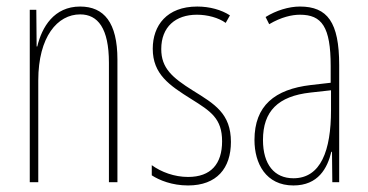

<svg xmlns="http://www.w3.org/2000/svg" viewBox="-20 -557 1126 587"><path d="M225 -537C145 -537 108 -474 94 -415H92L91 -527H71V0H97V-311C97 -445 156 -513 225 -513C279 -513 313 -471 313 -365V0H339V-375C339 -488 298 -537 225 -537Z M686 -123C686 -210 636 -239 570 -280C506 -320 473 -349 473 -407C473 -475 517 -512 582 -512C614 -512 648 -503 670 -487L683 -510C657 -527 621 -537 583 -537C490 -537 447 -479 447 -408C447 -330 498 -296 565 -254C624 -217 659 -195 659 -125C659 -56 625 -16 555 -16C513 -16 473 -31 444 -52V-21C467 -6 506 10 555 10C643 10 686 -43 686 -123Z M897 -537C863 -537 824 -525 792 -505L803 -483C840 -505 873 -512 897 -512C964 -512 991 -475 991 -355V-304L930 -297C820 -284 758 -234 758 -129C758 -57 793 10 877 10C953 10 981 -43 993 -93H995L996 0H1017V-358C1017 -489 981 -537 897 -537ZM929 -274 992 -281V-220C992 -97 961 -12 877 -12C819 -12 784 -54 784 -129C784 -217 830 -263 929 -274Z"/></svg>

Font: Noto Sans Arabic ExtCond Thin
Style: Regular
Weight: 100
Width: 2
Designer: Monotype Design Team, Nadine Chahine, Nizar Qandah and Khaled Hosny
Foundry: Monotype Imaging Inc.
Version: Version 2.012